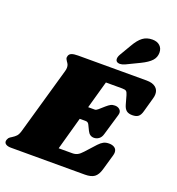

<svg xmlns="http://www.w3.org/2000/svg" viewBox="-185 -1040 1075 1167"><g transform="rotate(20 352.5 -456.0)"><path d="M731 -606Q731 -592 727 -579L701 -486Q694 -459 680.5 -448.5Q667 -438 642 -438Q618 -438 604.5 -448.5Q591 -459 584 -483L568 -540Q563 -558 556 -564Q549 -570 529 -570H424L374 -392H418Q425 -392 437 -402L471 -432Q486 -445 497 -451Q508 -457 524 -457Q542 -457 553.5 -447.5Q565 -438 565 -423Q565 -419 563 -411L522 -272Q516 -250 501.5 -239.5Q487 -229 470 -229Q442 -229 428 -258L411 -293Q404 -308 389 -308H350L291 -96H379Q398 -96 412.5 -103.5Q427 -111 444 -130L504 -196Q520 -213 534.5 -220.5Q549 -228 570 -228Q592 -228 606 -218Q620 -208 620 -188Q620 -180 617 -169L588 -68Q577 -30 556 -15Q535 0 495 0H18Q-3 0 -14.5 -7Q-26 -14 -26 -26Q-26 -32 -23 -39Q-19 -50 -10 -56Q-1 -62 1 -63Q17 -73 27 -83.5Q37 -94 44 -118L167 -549Q171 -562 171 -573Q171 -585 167.5 -593Q164 -601 157 -610Q148 -623 148 -631Q148 -634 150 -642Q154 -655 168 -660.5Q182 -666 209 -666H653Q690 -666 710.5 -650Q731 -634 731 -606ZM601 -912Q632 -912 650 -895.5Q668 -879 668 -851Q668 -821 648 -799Q628 -777 583 -755L496 -713Q477 -705 464 -705Q452 -705 444.5 -711Q437 -717 437 -729Q437 -742 447 -759L490 -832Q514 -874 539.5 -893Q565 -912 601 -912Z"/></g></svg>

Font: Shrikhand
Style: Regular
Weight: 400
Italic angle: -14°
Version: Version 1.000;PS 1.000;hotconv 1.0.88;makeotf.lib2.5.647800